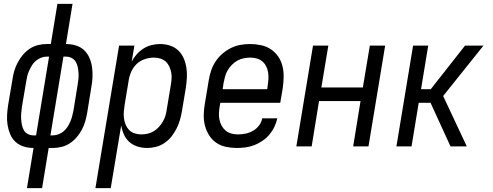

<svg xmlns="http://www.w3.org/2000/svg" viewBox="-20 -755 2540 990"><path d="M119 215 153 8Q126 8 102 0.5Q78 -7 60 -23.5Q42 -40 32.5 -63Q23 -86 19 -111Q15 -136 16.5 -162Q18 -188 22 -214L44 -344Q47 -367 53.5 -389Q60 -411 71 -432Q82 -453 97.5 -471.5Q113 -490 133 -503.5Q153 -517 176 -522.5Q199 -528 221 -528H242L276 -735H354L320 -528Q347 -528 371.5 -520.5Q396 -513 413.5 -496.5Q431 -480 441 -457Q451 -434 454.5 -409Q458 -384 457 -358Q456 -332 451 -306L430 -176Q426 -153 420 -131Q414 -109 403 -88Q392 -67 376.5 -48.5Q361 -30 340.5 -16.5Q320 -3 297 2.5Q274 8 252 8H231L197 215ZM166 -57 233 -463H221Q206 -463 192 -457.5Q178 -452 165.5 -442Q153 -432 145 -418.5Q137 -405 130.5 -391Q124 -377 120.5 -362.5Q117 -348 115 -334L93 -204Q91 -188 89.5 -172.5Q88 -157 89 -141.5Q90 -126 93 -111Q96 -96 103 -83.5Q110 -71 123.5 -64Q137 -57 153 -57ZM240 -57H252Q267 -57 281.5 -62.5Q296 -68 308 -78Q320 -88 328.5 -101.5Q337 -115 343 -129Q349 -143 352.5 -157.5Q356 -172 359 -186L380 -316Q383 -332 384.5 -347.5Q386 -363 385 -378.5Q384 -394 381 -409Q378 -424 370.5 -436.5Q363 -449 349.5 -456Q336 -463 320 -463H307Z M472 215 594 -520H673L659 -437Q669 -457 684.5 -474.5Q700 -492 719.5 -504.5Q739 -517 761.5 -522.5Q784 -528 805 -528Q832 -528 856.5 -520Q881 -512 899 -495Q917 -478 927 -455Q937 -432 941 -406.5Q945 -381 943.5 -354Q942 -327 938 -301L918 -181Q914 -158 907.5 -135.5Q901 -113 890 -91.5Q879 -70 864 -51Q849 -32 828.5 -18Q808 -4 785 2Q762 8 739 8Q713 8 689 0.5Q665 -7 647 -23Q629 -39 619 -61.5Q609 -84 605 -109L551 215ZM708 -62Q724 -62 740.5 -65.5Q757 -69 772 -78Q787 -87 799 -100Q811 -113 820 -128.5Q829 -144 833.5 -160Q838 -176 840 -192L860 -312Q863 -329 864.5 -346.5Q866 -364 863 -380.5Q860 -397 853 -412Q846 -427 834.5 -437.5Q823 -448 807 -453Q791 -458 774 -458Q751 -458 726.5 -450Q702 -442 684 -424.5Q666 -407 656 -383.5Q646 -360 643 -337L623 -217Q620 -199 618.5 -181Q617 -163 619 -146Q621 -129 627.5 -113Q634 -97 645.5 -85Q657 -73 673.5 -67.5Q690 -62 708 -62Z M1201 8Q1172 8 1144.5 2Q1117 -4 1095 -19Q1073 -34 1058.5 -57Q1044 -80 1037 -106.5Q1030 -133 1030.5 -161.5Q1031 -190 1036 -219L1056 -339Q1060 -364 1068 -389Q1076 -414 1090.5 -436.5Q1105 -459 1125.5 -477Q1146 -495 1170 -507Q1194 -519 1219.5 -523.5Q1245 -528 1269 -528Q1298 -528 1326 -522Q1354 -516 1376.5 -501Q1399 -486 1414.5 -463.5Q1430 -441 1436.5 -414Q1443 -387 1442.5 -358.5Q1442 -330 1438 -301L1425 -225H1116L1113 -208Q1110 -190 1109 -172.5Q1108 -155 1111.5 -138Q1115 -121 1123 -106.5Q1131 -92 1143.5 -81.5Q1156 -71 1172.5 -66.5Q1189 -62 1207 -62Q1227 -62 1246.5 -66Q1266 -70 1284.5 -80.5Q1303 -91 1316 -108.5Q1329 -126 1332 -145H1410Q1405 -123 1395 -101.5Q1385 -80 1369.5 -61.5Q1354 -43 1333.5 -29Q1313 -15 1291 -6.5Q1269 2 1246 5Q1223 8 1201 8ZM1358 -295 1360 -312Q1363 -330 1364 -347.5Q1365 -365 1362.5 -381.5Q1360 -398 1352.5 -413Q1345 -428 1332.5 -438.5Q1320 -449 1304 -453.5Q1288 -458 1270 -458Q1254 -458 1236.5 -454.5Q1219 -451 1204 -442.5Q1189 -434 1176 -421Q1163 -408 1154 -392.5Q1145 -377 1140.5 -360.5Q1136 -344 1133 -328L1128 -295Z M1508 0 1594 -520H1673L1637 -304H1851L1887 -520H1966L1880 0H1801L1839 -234H1625L1587 0Z M2303 0 2200 -225H2139L2102 0H2024L2110 -520H2188L2151 -295H2201L2378 -520H2473L2265 -260L2387 0Z"/></svg>

Font: Iosevka Term Curly Oblique
Style: Regular
Weight: 400
Italic angle: -9°
Designer: Belleve Invis
Foundry: Belleve Invis
Version: Version 32.3.0